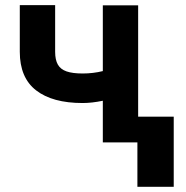

<svg xmlns="http://www.w3.org/2000/svg" viewBox="-20 -551 719 743"><path d="M514.6 -99.6H652.3V171.9H511.7V0H377.9V-161.1Q335.4 -152.3 299.8 -152.3Q183.1 -152.3 119.9 -201.2Q56.6 -250 56.6 -350.6V-531.2H193.4V-350.6Q193.4 -319.3 203.9 -301Q214.4 -282.7 237.5 -274.7Q260.7 -266.6 299.8 -266.6Q340.3 -266.6 377.9 -275.9V-530.3H514.6Z"/></svg>

Font: Pretendard
Style: Bold
Weight: 700
Designer: Base glyphs from Inter by Rasmus Andersson; Hangeul glyphs from Noto Sans CJK(Source Han Sans) by Jang Soo-young and Kan
Foundry: Kil Hyung-jin
Version: Version 1.309